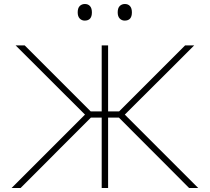

<svg xmlns="http://www.w3.org/2000/svg" viewBox="-20 -940 1049 960"><path d="M38 0 405 -367 276.5 -495Q223.5 -548.5 169.5 -602Q115.5 -655.5 58 -713H103.5L433.5 -383H488.5V-713H520.5V-383H575.5L905.5 -713H951Q893.5 -655.5 840 -602Q786 -548.5 732.5 -495L604 -367L971 0H925.5Q870 -55.5 822.5 -103.5Q775 -151 730 -196L574.5 -352H520.5V0H488.5V-352H434.5L283 -200.5Q235 -152 186.8 -103.8Q138.5 -55.5 83 0ZM603.5 -837Q588.5 -837 578.5 -847.5Q568.5 -858 568.5 -878Q568.5 -900 578.8 -910Q589 -920 604.5 -920Q620.5 -920 630 -909.5Q639.5 -899 639.5 -878Q639.5 -837 603.5 -837ZM403.5 -837Q388.5 -837 378.5 -847.5Q368.5 -858 368.5 -878Q368.5 -900 378.8 -910Q389 -920 404.5 -920Q420.5 -920 430 -909.5Q439.5 -899 439.5 -878Q439.5 -837 403.5 -837Z"/></svg>

Font: Heraclito Thin
Style: Regular
Weight: 100
Designer: Kostas Bartsokas (font) & Cristiano Sobral (main changes)
Foundry: Kostas Bartsokas (font) & Cristiano Sobral (main changes)
Version: Version 1.00;July 8, 2020;FontCreator 13.0.0.2655 64-bit